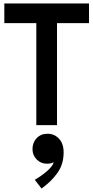

<svg xmlns="http://www.w3.org/2000/svg" viewBox="-20 -720 537 1105"><path d="M189 0V-586.9H4.9V-700.2H492.2V-586.9H308.1V0ZM167 138.2Q167 100.6 190.9 75.2Q214.8 49.8 253.9 49.8Q293 49.8 319.6 78.1Q346.2 106.4 346.2 157.2Q346.2 191.9 336.9 221.9Q327.6 252 309.1 277.3Q290.5 302.7 269.8 322.8Q249 342.8 219.2 365.2L180.2 314.9Q231.4 284.2 259.8 256.3Q288.1 228.5 288.1 212.9Q276.4 222.2 250 222.2Q215.3 222.2 191.2 197.8Q167 173.3 167 138.2Z"/></svg>

Font: Cakra Normal
Style: Regular
Weight: 400
Designer: Lucia Kollert, Vojtech Kollert
Foundry: OoM Type
Version: Version 1.000;Glyphs 3.1.1 (3148)